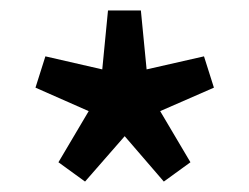

<svg xmlns="http://www.w3.org/2000/svg" viewBox="-20 -732 478 368"><path d="M143 -384 92 -421 150 -519 48 -564 67 -624 176 -599 187 -712H250L261 -599L371 -624L390 -564L287 -519L345 -421L294 -384L219 -471Z"/></svg>

Font: Giro Sans Semibold
Style: Regular
Weight: 600
Designer: Paul D. Hunt
Foundry: Adobe Systems Incorporated
Version: Version 1.000;PS 1.0;hotconv 1.0.88;makeotf.lib2.5.647800